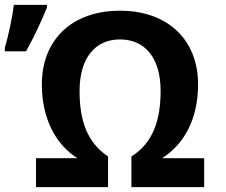

<svg xmlns="http://www.w3.org/2000/svg" viewBox="-50 -769 927 789"><path d="M-30 -558H57C92 -620 122 -687 143 -738V-749H7C1 -698 -16 -620 -30 -573ZM443 -607C545 -607 610 -532 610 -396C610 -279 581 -183 490 -126V0H789V-119H616C710 -178 764 -285 764 -422C764 -606 639 -725 443 -725C246 -725 122 -606 122 -422C122 -286 176 -177 268 -119H98V0H394V-126C306 -185 277 -277 277 -395C277 -532 342 -607 443 -607Z"/></svg>

Font: Noto Sans Display
Style: Bold
Weight: 700
Designer: Monotype Design Team
Foundry: Monotype Imaging Inc.
Version: Version 1.900